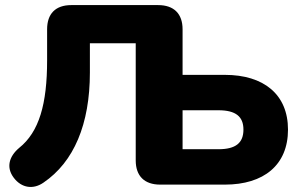

<svg xmlns="http://www.w3.org/2000/svg" viewBox="-20 -725 1177 754"><path d="M863 0C1016 0 1111 -77 1111 -216C1111 -354 1016 -431 863 -431H697V-610C697 -671 663 -705 601 -705H260C198 -705 165 -671 165 -610V-488C165 -317 134 -207 55 -144C16 -111 3 -68 34 -27C65 14 111 20 151 -8C270 -89 333 -237 333 -440V-555H513V-95C513 -34 547 0 609 0ZM697 -292H838C906 -292 936 -267 936 -216C936 -164 906 -139 838 -139H697Z"/></svg>

Font: Nunito Black
Style: Regular
Weight: 900
Designer: Vernon Adams
Foundry: Vernon Adams
Version: Version 3.602